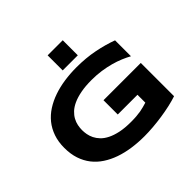

<svg xmlns="http://www.w3.org/2000/svg" viewBox="-208 -1139 1399 1399"><g transform="rotate(-45 491.0 -440.0)"><path d="M537.1 -688Q635.7 -688 720.5 -671.1Q805.2 -654.3 876 -627.9V-463.9Q848.1 -479.5 813.2 -494.1Q778.3 -508.8 737.3 -520Q696.3 -531.2 649.4 -538.1Q602.5 -544.9 550.8 -544.9Q486.3 -544.9 438.5 -535.6Q390.6 -526.4 356.4 -510.7Q322.3 -495.1 300.3 -474.4Q278.3 -453.6 265.6 -430.2Q252.9 -406.7 248 -382.3Q243.2 -357.9 243.2 -335Q243.2 -314.9 247.3 -291.5Q251.5 -268.1 262.9 -244.6Q274.4 -221.2 294.9 -199.7Q315.4 -178.2 348.4 -161.6Q381.3 -145 427.7 -135Q474.1 -125 538.1 -125Q570.3 -125 594.2 -127Q618.2 -128.9 637.9 -132.3Q657.7 -135.7 675 -140.6Q692.4 -145.5 710.9 -150.9V-231.9H507.8V-378.9H892.1V-36.1Q856 -23.9 811.3 -13.9Q766.6 -3.9 719 3.2Q671.4 10.3 623.5 14.2Q575.7 18.1 533.2 18.1Q467.3 18.1 406.7 9.3Q346.2 0.5 293.7 -17.8Q241.2 -36.1 198 -64.5Q154.8 -92.8 124.3 -131.8Q93.8 -170.9 76.9 -221.4Q60.1 -272 60.1 -335Q60.1 -397.5 77.6 -448.2Q95.2 -499 126.7 -538.1Q158.2 -577.1 202.4 -605.5Q246.6 -633.8 299.6 -652.1Q352.5 -670.4 412.8 -679.2Q473.1 -688 537.1 -688ZM451.2 -742.7V-897.9H606.9V-742.7Z"/></g></svg>

Font: Syncopate
Style: Bold
Weight: 700
Designer: Astigmatic (AOETI)
Foundry: Astigmatic (AOETI)
Version: Version 1.001 2011